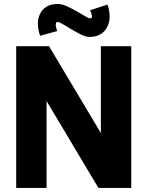

<svg xmlns="http://www.w3.org/2000/svg" viewBox="-20 -928 728 948"><path d="M60 0V-700H222L478 -271V-700H628V0H466L210 -429V0ZM422 -745.5Q403 -745.5 376.2 -759.2Q349.5 -773 323.2 -789.2Q297 -805.5 278.5 -814.8Q260 -824 257 -815.5Q254 -806.5 255.8 -798Q257.5 -789.5 262 -774.5L178 -751.5Q155 -818.5 179.8 -863.5Q204.5 -908.5 266 -908.5Q284 -908.5 308.5 -897.8Q333 -887 357.2 -873Q381.5 -859 399.8 -848.2Q418 -837.5 423 -837.5Q437.5 -837.5 434 -850.5Q430.5 -863.5 425 -877.5L511 -905.5Q526.5 -858.5 519 -822.5Q511.5 -786.5 486 -766Q460.5 -745.5 422 -745.5Z"/></svg>

Font: Urbanist Black
Style: Regular
Weight: 900
Designer: Corey Hu
Foundry: Corey Hu
Version: Version 1.330; ttfautohint (v1.8.4.7-5d5b)